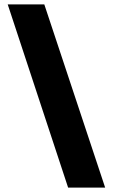

<svg xmlns="http://www.w3.org/2000/svg" viewBox="-20 -767 512 871"><path d="M457 84H289L15 -747H181Z"/></svg>

Font: Figtree Light Black
Style: Regular
Weight: 900
Version: Version 2.000